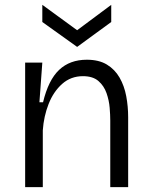

<svg xmlns="http://www.w3.org/2000/svg" viewBox="-20 -774 626 794"><path d="M84 0V-515H155L143 -351H158Q180 -443 224.5 -485Q269 -527 339 -527Q389 -527 422 -507Q455 -487 474.5 -453Q494 -419 502 -376.5Q510 -334 510 -289V0H436V-276Q436 -298 433.5 -328.5Q431 -359 420.5 -389Q410 -419 387 -439Q364 -459 323 -459Q273 -459 237 -427Q201 -395 181 -344Q161 -293 157 -235V0ZM155 -754 299 -649 440 -754V-683L299 -580L155 -683Z"/></svg>

Font: Bricolage Grotesque 10pt Light
Style: Regular
Weight: 300
Designer: Mathieu Triay
Foundry: Atelier Triay
Version: Version 1.000; ttfautohint (v1.8.4.7-5d5b);gftools[0.9.32]